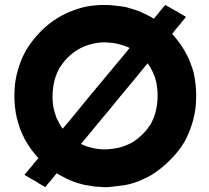

<svg xmlns="http://www.w3.org/2000/svg" viewBox="-20 -744 857 788"><path d="M611.3 -667Q615.2 -671.9 620.1 -677.7Q624 -682.6 628.9 -687.5Q631.8 -692.4 635.7 -697.3Q639.6 -701.2 643.6 -706.1Q647.5 -710.9 650.4 -714.8Q654.3 -719.7 658.2 -723.6Q660.2 -722.7 662.1 -721.7Q664.1 -720.7 665 -719.7Q672.9 -714.8 680.7 -710.9Q688.5 -706.1 696.3 -702.1Q702.1 -699.2 707 -696.3Q711.9 -692.4 717.8 -689.5Q723.6 -686.5 730.5 -682.6Q737.3 -678.7 743.2 -674.8Q743.2 -674.8 743.2 -674.8Q741.2 -671.9 736.3 -666Q729.5 -658.2 723.6 -650.4Q717.8 -642.6 710.9 -634.8Q707 -629.9 702.1 -625Q698.2 -619.1 694.3 -614.3Q692.4 -612.3 690.4 -609.4Q688.5 -607.4 686.5 -605.5Q705.1 -584 720.7 -562.5Q736.3 -540 749 -514.6Q757.8 -497.1 763.7 -479.5Q770.5 -461.9 775.4 -443.4Q785.2 -396.5 785.2 -350.6Q785.2 -325.2 782.2 -298.8Q772.5 -227.5 737.3 -162.1Q711.9 -120.1 677.7 -86.9Q644.5 -52.7 602.5 -26.4Q541 8.8 486.3 16.6Q431.6 24.4 411.1 24.4Q389.6 23.4 368.2 21.5Q347.7 18.6 326.2 14.6Q311.5 10.7 296.9 6.8Q282.2 2 268.6 -3.9Q253.9 -9.8 240.2 -17.6Q225.6 -24.4 212.9 -33.2Q208 -27.3 204.1 -22.5Q200.2 -17.6 195.3 -11.7Q191.4 -7.8 188.5 -2.9Q184.6 2 180.7 5.9Q176.8 10.7 172.9 14.6Q169.9 19.5 166 24.4Q164.1 22.5 162.1 21.5Q160.2 20.5 158.2 19.5Q150.4 14.6 142.6 10.7Q134.8 5.9 127.9 1Q122.1 -2 117.2 -4.9Q111.3 -7.8 106.4 -10.7Q99.6 -14.6 93.8 -18.6Q86.9 -22.5 80.1 -26.4Q80.1 -26.4 80.1 -26.4Q83 -29.3 87.9 -35.2Q93.8 -43 100.6 -50.8Q106.4 -57.6 113.3 -65.4Q117.2 -70.3 121.1 -76.2Q126 -81.1 129.9 -85.9Q131.8 -87.9 133.8 -90.8Q135.7 -92.8 137.7 -94.7Q121.1 -113.3 107.4 -131.8Q93.8 -151.4 82 -171.9Q71.3 -193.4 62.5 -214.8Q54.7 -237.3 48.8 -260.7Q39.1 -304.7 39.1 -349.6Q39.1 -376 42 -402.3Q51.8 -473.6 86.9 -538.1Q112.3 -579.1 145.5 -613.3Q178.7 -647.5 220.7 -672.9Q251 -690.4 283.2 -702.1Q316.4 -714.8 350.6 -719.7Q357.4 -720.7 367.2 -721.7Q376 -722.7 382.8 -722.7Q385.7 -723.6 397.5 -723.6Q408.2 -723.6 411.1 -723.6Q433.6 -723.6 454.1 -720.7Q475.6 -718.8 497.1 -714.8Q511.7 -710.9 526.4 -706.1Q540 -702.1 554.7 -696.3Q566.4 -691.4 578.1 -685.5Q589.8 -679.7 600.6 -673.8Q604.5 -670.9 606.4 -669.9Q608.4 -668.9 611.3 -667ZM511.7 -546.9Q504.9 -550.8 504.9 -550.8Q504.9 -550.8 496.1 -553.7Q487.3 -557.6 478.5 -559.6Q469.7 -562.5 460.9 -564.5Q448.2 -567.4 436.5 -568.4Q423.8 -569.3 411.1 -570.3Q381.8 -570.3 353.5 -562.5Q325.2 -555.7 298.8 -540Q275.4 -525.4 256.8 -506.8Q238.3 -487.3 223.6 -463.9Q203.1 -426.8 198.2 -385.7Q192.4 -344.7 199.2 -302.7Q202.1 -292 205.1 -281.2Q208 -270.5 211.9 -259.8Q217.8 -248 223.6 -237.3Q229.5 -225.6 237.3 -215.8Q239.3 -217.8 269.5 -253.9Q299.8 -291 300.8 -292Q325.2 -321.3 348.6 -350.6Q373 -379.9 397.5 -409.2Q419.9 -435.5 441.4 -461.9Q463.9 -489.3 486.3 -515.6Q492.2 -523.4 499 -531.2Q504.9 -539.1 511.7 -546.9ZM585.9 -484.4Q570.3 -464.8 554.7 -446.3Q539.1 -426.8 523.4 -408.2Q499 -378.9 474.6 -349.6Q450.2 -320.3 426.8 -291Q397.5 -256.8 369.1 -221.7Q340.8 -187.5 312.5 -153.3Q317.4 -150.4 322.3 -148.4Q327.1 -146.5 333 -144.5Q339.8 -141.6 345.7 -140.6Q352.5 -138.7 359.4 -136.7Q365.2 -135.7 380.9 -132.8Q396.5 -130.9 411.1 -130.9Q442.4 -131.8 470.7 -138.7Q498 -145.5 525.4 -161.1Q547.9 -175.8 566.4 -194.3Q585 -212.9 599.6 -236.3Q620.1 -275.4 625 -318.4Q629.9 -361.3 622.1 -403.3Q619.1 -415 616.2 -425.8Q612.3 -436.5 607.4 -447.3Q603.5 -456.1 598.6 -464.8Q593.8 -472.7 588.9 -480.5Q587.9 -481.4 586.9 -482.4Q586.9 -483.4 585.9 -484.4Z"/></svg>

Font: LeFont
Style: Bold
Weight: 800
Designer: Leryon MEDIA
Version: Version 1.0